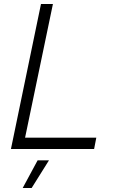

<svg xmlns="http://www.w3.org/2000/svg" viewBox="-20 -749 574 965"><path d="M186 -729H246L106 -57H464L453 0H35ZM169 57H226L139 196H94Z"/></svg>

Font: Mona Sans Light
Style: Italic
Weight: 300
Italic angle: -11.7°
Designer: Deni Anggara
Foundry: GitHub
Version: Version 2.000